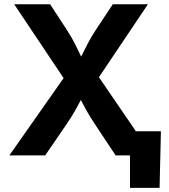

<svg xmlns="http://www.w3.org/2000/svg" viewBox="-20 -748 813 924"><path d="M24.9 0 286.1 -372.1 48.3 -727.5H221.2L300.8 -605.5Q326.2 -566.4 341.3 -535.9Q356.4 -505.4 370.6 -475.6Q385.3 -504.9 400.9 -535.6Q416.5 -566.4 441.9 -605.5L522.9 -727.5H691.9L456.1 -376.5L713.4 0H536.6L435.5 -152.3Q410.2 -190.9 396.7 -215.3Q383.3 -239.7 369.1 -266.6Q355 -240.2 341.3 -215.6Q327.6 -190.9 301.8 -152.3L197.3 0ZM605.5 156.2V0H563.5V-116.2H754.4L748 156.2Z"/></svg>

Font: Inter
Style: Bold
Weight: 700
Designer: Rasmus Andersson
Foundry: rsms
Version: Version 4.001;git-9221beed3